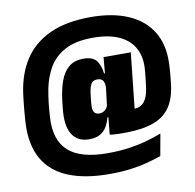

<svg xmlns="http://www.w3.org/2000/svg" viewBox="-90 -764 1041 1027"><g transform="rotate(-10 430.5 -250.0)"><path d="M348.5 -30Q293.5 -30 264 -66Q234.5 -102 234.5 -171.5Q234.5 -177 234.8 -184.2Q235 -191.5 235.8 -201.5Q236.5 -211.5 238 -225.2Q239.5 -239 241.5 -257Q248.5 -317 264.8 -362.8Q281 -408.5 311.5 -434.2Q342 -460 391.5 -460Q442 -460 462.2 -433.5Q482.5 -407 487 -363H526.5L483.5 -278.5Q484 -282.5 484 -286.2Q484 -290 484 -292.5Q484 -306.5 480.5 -316.5Q477 -326.5 468.5 -332.2Q460 -338 445 -338Q421 -338 411.2 -319.8Q401.5 -301.5 397.5 -270.5Q395.5 -252.5 394 -240Q392.5 -227.5 392 -219.5Q391.5 -211.5 391.2 -205.8Q391 -200 391 -195.5Q391 -177 399.8 -166.8Q408.5 -156.5 425.5 -156.5Q436 -156.5 445.2 -160.5Q454.5 -164.5 461.8 -172.8Q469 -181 474 -193L500.5 -128.5H464Q457 -101 443.8 -78.5Q430.5 -56 407.8 -43Q385 -30 348.5 -30ZM460 -35 471 -146 469.5 -166.5 489.5 -332.5 491 -352 499.5 -449.5H647.5L605.5 -56.5ZM573 -153Q583.5 -150.5 591 -149.8Q598.5 -149 611.5 -149Q648.5 -149 668.8 -174.8Q689 -200.5 695.5 -250.5Q699 -278 701.2 -298Q703.5 -318 704.8 -332.8Q706 -347.5 706.5 -358Q709 -419.5 683 -465.2Q657 -511 601.8 -536.2Q546.5 -561.5 460.5 -561.5Q366 -561.5 308.5 -530.2Q251 -499 221.2 -447.5Q191.5 -396 179.5 -335Q175.5 -315 172.8 -295.8Q170 -276.5 168 -259Q166 -241.5 164.8 -226.8Q163.5 -212 162.8 -200.5Q162 -189 161.5 -181.5Q154 -58.5 220.2 1Q286.5 60.5 432.5 60.5Q497 60.5 550 52.8Q603 45 647.2 32.5Q691.5 20 728 5.5L706.5 124.5Q670.5 137 629.8 147.8Q589 158.5 538.8 165.2Q488.5 172 423 172Q289.5 172 199.2 134.5Q109 97 65.2 20Q21.5 -57 27.5 -175Q28 -183.5 29 -196.8Q30 -210 31.2 -226Q32.5 -242 34.2 -259.8Q36 -277.5 38 -296Q40 -314.5 42.5 -332.5Q57 -438.5 107.2 -514.8Q157.5 -591 247 -631.8Q336.5 -672.5 467.5 -672.5Q587 -672.5 671.2 -636Q755.5 -599.5 799 -529.2Q842.5 -459 839 -357Q838.5 -344.5 837.5 -327.2Q836.5 -310 834.5 -289Q832.5 -268 829.5 -243Q821 -170 790.2 -123.5Q759.5 -77 701.5 -54.8Q643.5 -32.5 552 -31Q531 -30.5 506.5 -31.2Q482 -32 460 -35Z"/></g></svg>

Font: Anek Tamil ExtraBold
Style: Regular
Weight: 800
Designer: Aadarsh Rajan (Tamil), Yesha Goshar (Latin)
Foundry: Ek Type
Version: Version 1.003